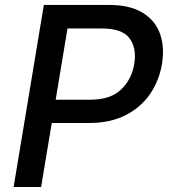

<svg xmlns="http://www.w3.org/2000/svg" viewBox="-20 -747 678 767"><path d="M34.4 0 155.2 -727.3H414.4Q498.9 -727.3 549.5 -696.4Q600.1 -665.5 619.1 -612.2Q638.1 -558.9 627.1 -491.8Q616.1 -425.1 579.4 -371.4Q542.6 -317.8 481.5 -286.8Q420.5 -255.7 335.9 -255.7H186.8L144.2 0ZM202.4 -348.7H340.9Q421.5 -348.7 464 -389.6Q506.4 -430.4 516.3 -491.8Q526.6 -554 497.7 -593.6Q468.8 -633.2 387.4 -633.2H249.6Z"/></svg>

Font: Inter UI Medium
Style: Italic
Weight: 500
Italic angle: 9.39999°
Designer: Rasmus Andersson
Foundry: rsms
Version: 3.2;8d6f07862